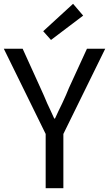

<svg xmlns="http://www.w3.org/2000/svg" viewBox="-22 -989 573 1009"><path d="M218 0V-285L-2 -733H97L191 -526L209 -486L226 -446Q232 -434 244.5 -406.5Q257 -379 263 -366H267L286 -407L305 -446Q328 -495 340 -526L435 -733H531L311 -285V0ZM246 -779 205 -825 362 -969 415 -907Z"/></svg>

Font: Source Han Sans Regular
Style: Regular
Weight: 400
Designer: Ryoko NISHIZUKA  (kana & ideographs); Paul D. Hunt (Latin, Greek & Cyrillic); Wenlong ZHANG  (bopomofo); Sandoll Communi
Foundry: Adobe Systems Incorporated
Version: Version 1.00 January 18, 2024, initial release